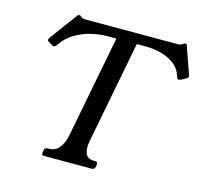

<svg xmlns="http://www.w3.org/2000/svg" viewBox="-99 -781 937 889"><g transform="rotate(15 369.5 -336.0)"><path d="M651 -660Q656 -660 662 -661.5Q668 -663 675 -669Q679 -672 684 -672Q691 -672 692 -664L737 -536Q739 -530 739 -528Q737 -521 729 -517L705.5 -504.5Q700.8 -502.8 699.1 -502.6Q697.5 -502.5 695.5 -502.5Q689.8 -502.5 687.5 -509.5L685.5 -515.5Q674.2 -551.5 646 -572.4Q617.8 -593.2 581.6 -602.4Q545.5 -611.5 509.5 -611.5H466.5L371.8 -121Q365 -87 373.5 -62.5Q382 -38 415 -38H421Q434 -38 432 -25L430 -13Q427 0 414 0H185Q172 0 175 -13L177 -25Q179 -38 192 -38H197Q231 -38 249 -62.5Q267 -87 273.8 -121L368.5 -611.5H325.5Q290.5 -611.5 250.6 -602.4Q210.8 -593.2 174.4 -572.4Q138 -551.5 113.5 -515.5L109.5 -509.5Q104 -502.5 97.5 -502.5Q96.5 -502.5 94.4 -502.6Q92.2 -502.8 89.5 -504.5L69 -517Q63 -521 65 -528Q65 -530 69 -536L164 -664Q168 -672 176 -672Q181 -672 183 -669Q188 -663 193.5 -661.5Q199 -660 203 -660Z"/></g></svg>

Font: Young Serif Light
Style: Italic
Weight: 300
Italic angle: -10.979°
Designer: Bastien Sozeau
Foundry: NBR — Bastien Sozeau
Version: Version 5.001